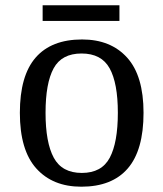

<svg xmlns="http://www.w3.org/2000/svg" viewBox="-20 -695 617 725"><path d="M287 10Q179 10 117 -59Q55 -128 55 -269Q55 -409 114.5 -477.5Q174 -546 290 -546Q398 -546 460 -477.5Q522 -409 522 -269Q522 -128 462.5 -59Q403 10 287 10ZM289 -42Q364 -42 394.5 -99.5Q425 -157 425 -269Q425 -381 394 -437Q363 -493 288 -493Q213 -493 182.5 -437Q152 -381 152 -269Q152 -157 183 -99.5Q214 -42 289 -42ZM141 -616V-675H431V-616Z"/></svg>

Font: Noto Serif Oriya
Style: Regular
Weight: 400
Designer: David Williams
Foundry: Google LLC, David Williams
Version: Version 1.051; ttfautohint (v1.8.4.7-5d5b)